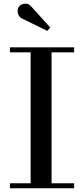

<svg xmlns="http://www.w3.org/2000/svg" viewBox="-20 -1002 448 1022"><path d="M33 0V-26.5H143V-723.5H33V-750H374.5V-723.5H254.5V-26.5H374.5V0ZM232 -837.5 101 -901.5Q88.5 -906.5 81.5 -917.2Q74.5 -928 73.8 -940.8Q73 -953.5 79 -963.5Q85 -973.5 97 -978.8Q109 -984 123 -981.8Q137 -979.5 148.5 -965L247.5 -855.5Z"/></svg>

Font: Bodoni Moda SC 9pt Medium
Style: Regular
Weight: 500
Designer: Owen Earl
Foundry: indestructible type
Version: Version 2.005